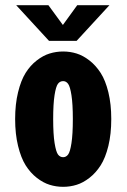

<svg xmlns="http://www.w3.org/2000/svg" viewBox="-20 -711 490 742"><path d="M403 -691 276 -553H169.5L42.5 -691H167L223 -614.5L278.5 -691ZM38.5 -251Q38.5 -308.5 49.8 -354.5Q61 -400.5 79 -429.2Q97 -458 121.8 -477.2Q146.5 -496.5 171.8 -504.2Q197 -512 224 -512Q251 -512 276 -504.2Q301 -496.5 325.8 -477.2Q350.5 -458 369 -429.2Q387.5 -400.5 398.8 -354.5Q410 -308.5 410 -251Q410 -193 398.8 -147Q387.5 -101 369 -72Q350.5 -43 325.8 -23.8Q301 -4.5 276 3.2Q251 11 224 11Q197 11 172 3.2Q147 -4.5 122.2 -23.8Q97.5 -43 79.2 -72Q61 -101 49.8 -147Q38.5 -193 38.5 -251ZM224 -103.5Q235.5 -103.5 243.2 -113.8Q251 -124 256.2 -158Q261.5 -192 261.5 -251Q261.5 -309 256.2 -342.8Q251 -376.5 243.2 -387Q235.5 -397.5 224 -397.5Q211.5 -397.5 203.8 -387Q196 -376.5 190.8 -343Q185.5 -309.5 185.5 -251Q185.5 -192 191 -158Q196.5 -124 204.2 -113.8Q212 -103.5 224 -103.5Z"/></svg>

Font: League Mono Condensed
Style: Bold
Weight: 700
Width: 1
Designer: Tyler Finck
Foundry: The League of Moveable Type / Tyler Finck
Version: Version 2.210